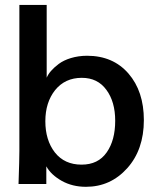

<svg xmlns="http://www.w3.org/2000/svg" viewBox="-20 -737 666 769"><path d="M306.6 -77.6C261.2 -77.6 225.6 -93.8 199.7 -126.5C174.3 -159.2 161.6 -201.2 161.6 -251.5C161.6 -301.8 174.8 -343.3 200.7 -376C227.1 -408.7 262.7 -425.3 307.6 -425.3C350.1 -425.3 382.8 -409.2 406.2 -377C429.7 -345.2 441.4 -303.7 441.4 -253.4C441.4 -201.2 430.2 -159.2 407.2 -126.5C384.3 -93.8 351.1 -77.6 306.6 -77.6ZM324.2 11.2C390.1 11.2 444.8 -13.7 489.3 -63C533.7 -112.3 556.2 -176.8 556.2 -255.9C556.2 -333 535.6 -395 494.6 -442.4C453.6 -489.7 398.4 -513.7 328.6 -513.7C282.2 -513.7 240.7 -500 215.3 -481C189.9 -461.9 174.3 -443.4 167 -425.8V-717.3H57.6V-132.8C57.6 -112.3 56.6 -67.9 54.2 0H165.5V-70.8C178.2 -47.9 198.7 -28.8 227.1 -12.7C255.9 3.4 288.1 11.2 324.2 11.2Z"/></svg>

Font: Ride SemiBold
Style: Regular
Weight: 600
Version: Version 3.000